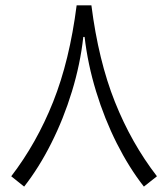

<svg xmlns="http://www.w3.org/2000/svg" viewBox="-20 -688 628 718"><path d="M291.5 -549.8Q280.3 -448.2 249 -345.9Q217.8 -243.7 171.6 -152.1Q125.5 -60.5 70.3 9.8L22 -28.8Q117.2 -152.8 178.7 -307.1Q240.2 -461.4 266.6 -668H321.8Q348.1 -461.4 409.7 -307.1Q471.2 -152.8 566.9 -28.8L518.1 9.8Q462.9 -60.5 416.7 -152.1Q370.6 -243.7 339.4 -345.9Q308.1 -448.2 296.4 -549.8Z"/></svg>

Font: Estedad-FD Light
Style: Regular
Weight: 300
Designer: Amin Abedi
Version: Version 7.3